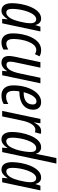

<svg xmlns="http://www.w3.org/2000/svg" viewBox="920 -1720 810 2691"><g transform="rotate(90 1325.5 -375.0)"><path d="M130 10C177 10 214 -22 249 -76H251L245 0H307L421 -536H355L333 -468H330C317 -520 286 -546 241 -546C92 -546 25 -288 25 -139C25 -43 62 10 130 10ZM155 -58C121 -58 105 -86 105 -145C105 -267 159 -477 250 -477C285 -477 306 -448 306 -398C306 -353 298 -304 282 -240C260 -151 222 -58 155 -58Z M576 10C613 10 649 -2 675 -18V-86C645 -68 618 -58 594 -58C550 -58 527 -90 527 -160C527 -285 577 -478 680 -478C700 -478 722 -471 739 -459L770 -523C745 -539 716 -546 681 -546C516 -546 448 -310 448 -152C448 -46 493 10 576 10Z M861 10C905 10 946 -18 976 -68H979L973 0H1035L1148 -536H1071L1010 -248C985 -128 946 -60 887 -60C858 -60 845 -79 845 -110C845 -135 849 -163 856 -192L929 -536H852L776 -181C770 -153 765 -118 765 -94C765 -27 798 10 861 10Z M1317 10C1363 10 1403 1 1438 -21V-86C1399 -64 1372 -55 1336 -55C1281 -55 1254 -88 1254 -163C1254 -189 1257 -216 1262 -241H1269C1425 -241 1518 -316 1518 -435C1518 -508 1476 -546 1410 -546C1277 -546 1177 -370 1177 -154C1177 -49 1229 10 1317 10ZM1276 -301H1273C1298 -406 1347 -481 1399 -481C1431 -481 1445 -462 1445 -431C1445 -353 1395 -301 1276 -301Z M1535 0H1612L1671 -280C1689 -366 1729 -465 1798 -465C1812 -465 1823 -463 1834 -458L1857 -540C1844 -544 1832 -546 1819 -546C1767 -546 1730 -514 1700 -448H1697L1708 -536H1648Z M1933 10C1982 10 2017 -20 2054 -74H2056L2050 0H2112L2273 -760H2196L2156 -570C2150 -541 2144 -507 2138 -473H2135C2124 -519 2089 -546 2043 -546C1898 -546 1830 -286 1830 -139C1830 -43 1867 10 1933 10ZM1960 -57C1926 -57 1910 -85 1910 -143C1910 -257 1961 -477 2055 -477C2093 -477 2111 -450 2111 -400C2111 -307 2067 -57 1960 -57Z M2358 10C2405 10 2442 -22 2477 -76H2479L2473 0H2535L2649 -536H2583L2561 -468H2558C2545 -520 2514 -546 2469 -546C2320 -546 2253 -288 2253 -139C2253 -43 2290 10 2358 10ZM2383 -58C2349 -58 2333 -86 2333 -145C2333 -267 2387 -477 2478 -477C2513 -477 2534 -448 2534 -398C2534 -353 2526 -304 2510 -240C2488 -151 2450 -58 2383 -58Z"/></g></svg>

Font: Noto Sans ExtraCondensed
Style: Italic
Weight: 400
Width: 2
Italic angle: -12°
Designer: Monotype Design Team
Foundry: Monotype Imaging Inc.
Version: Version 2.013